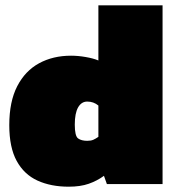

<svg xmlns="http://www.w3.org/2000/svg" viewBox="-20 -694 668 724"><path d="M239 10Q172 10 121.5 -13Q71 -36 43 -87Q15 -138 15 -222Q15 -311 45 -369Q75 -427 127.5 -455.5Q180 -484 248 -484Q274 -484 303 -479Q332 -474 351 -466V-674H593V0H383L372 -31Q346 -12 314.5 -1Q283 10 239 10ZM309 -163Q323 -163 332 -167Q341 -171 351 -178V-296Q333 -311 309 -311Q287 -311 274.5 -289Q262 -267 262 -224Q262 -181 274.5 -172Q287 -163 309 -163Z"/></svg>

Font: Boz Display
Style: Regular
Weight: 900
Version: Version 2.000; ttfautohint (v1.8.3)